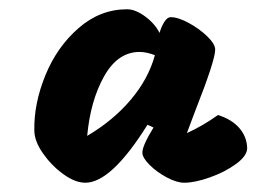

<svg xmlns="http://www.w3.org/2000/svg" viewBox="-20 -753 553 414"><path d="M450 -505Q479 -496 495.5 -477.5Q512 -459 513 -434Q513 -417 489 -399.5Q465 -382 432.5 -370.5Q400 -359 377 -359Q361 -359 339.5 -370.5Q318 -382 302.5 -397.5Q287 -413 287 -424Q287 -439 311 -478L298 -484Q220 -359 164 -359Q142 -359 116.5 -377.5Q91 -396 72.5 -422.5Q54 -449 54 -472Q53 -530 78 -591Q103 -652 149.5 -692.5Q196 -733 254 -733Q272 -733 293 -717.5Q314 -702 324 -682Q328 -696 334.5 -706Q341 -716 348 -716Q364 -716 387 -703.5Q410 -691 427 -674.5Q444 -658 444 -646Q444 -623 401 -514L383 -466Q418 -482 450 -505ZM314 -634Q296 -641 281 -641Q234 -641 204.5 -588.5Q175 -536 168 -460Q224 -493 262 -538Q300 -583 314 -634Z"/></svg>

Font: Mogra
Style: Regular
Weight: 400
Designer: Lipi Raval
Foundry: Lipi Raval
Version: Version 1.002;PS 1.002;hotconv 1.0.88;makeotf.lib2.5.647800;